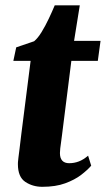

<svg xmlns="http://www.w3.org/2000/svg" viewBox="-20 -710 408 740"><path d="M219 -189.5Q217 -173 215.2 -160.5Q213.5 -148 212.2 -138.2Q211 -128.5 211 -120Q211 -100.5 220 -90.8Q229 -81 246.5 -81Q266 -81 283.8 -87.8Q301.5 -94.5 319.5 -110L331.5 -71.5Q317.5 -55 292.8 -36Q268 -17 231.2 -3.5Q194.5 10 143 10Q106 10 77.5 -9Q49 -28 49 -77.5Q49 -80 49.2 -85.2Q49.5 -90.5 51 -102.2Q52.5 -114 55.2 -135.5Q58 -157 62 -192L98 -475.5H31.5L42.5 -527.5L111.5 -551Q126 -563 140.5 -586.8Q155 -610.5 168 -638Q181 -665.5 191 -689.5H287.5L265.5 -552.5H367.5L357 -475.5H255Z"/></svg>

Font: Merriweather 24pt Black
Style: Italic
Weight: 900
Italic angle: -7.8°
Designer: Eben Sorkin
Foundry: Eben Sorkin
Version: Version 2.101